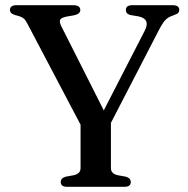

<svg xmlns="http://www.w3.org/2000/svg" viewBox="-20 -720 724 740"><path d="M484 -18.5Q484 0 459.5 0H238.5Q214 0 214 -18.5Q214 -33.5 233 -39L265.5 -45Q290.5 -51 290.5 -72V-239.5L86.5 -627Q79 -642 72.2 -648Q65.5 -654 54.5 -657.5L38.5 -662Q18.5 -667.5 18.5 -681.5Q18.5 -700 44 -700H261.5Q289.5 -700 289.5 -681.5Q289.5 -666 265 -661L236.5 -656Q216.5 -652 212.2 -644.5Q208 -637 215.5 -620.5L380 -294.5L538 -602Q560.5 -646 515.5 -656.5L483 -662Q465 -666.5 465 -681.5Q465 -700 490.5 -700H645Q671 -700 671 -681.5Q671 -675 667 -670.5Q663 -666 651 -662L643.5 -659Q628 -654 617 -642.5Q606 -631 589.5 -598.5L407.5 -246.5V-72Q407.5 -51 432.5 -45L465 -39Q484 -33.5 484 -18.5Z"/></svg>

Font: Fraunces 9pt S000
Style: Regular
Weight: 400
Version: Version 1.000; ttfautohint (v1.8.3)